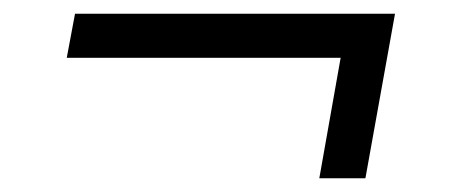

<svg xmlns="http://www.w3.org/2000/svg" viewBox="-20 -458 660 279"><path d="M444 -199 475 -374H77L89 -438H554L511 -199Z"/></svg>

Font: Archivo SemiBold Light
Style: Italic
Weight: 300
Italic angle: -10°
Version: Version 2.001